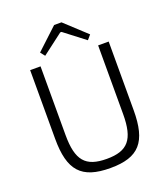

<svg xmlns="http://www.w3.org/2000/svg" viewBox="-160 -1003 987 1128"><g transform="rotate(-20 333.5 -439.5)"><path d="M491 -767 357 -891H311L178 -767L200 -739L330 -838H338L467 -739ZM579 -690H513V-261C513 -102 465 -46 334 -46C201 -46 153 -102 153 -261V-690H88V-261C88 -63 154 12 336 12C514 12 579 -63 579 -261Z"/></g></svg>

Font: SnT
Style: Regular
Weight: 300
Designer: Natanael Gama
Version: Version 1.001;PS 001.001;hotconv 1.0.70;makeotf.lib2.5.58329